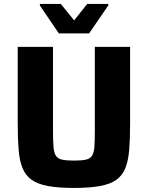

<svg xmlns="http://www.w3.org/2000/svg" viewBox="-20 -919 730 947"><path d="M344.9 8Q267.8 8 217 -1.4Q166.1 -10.7 136.1 -32Q106.1 -53.3 91.2 -89.7Q76.2 -126.1 71.8 -180.6Q67.4 -235.1 67.4 -310.3V-688H241.4V-273.5Q241.4 -224.5 243.8 -195.1Q246.2 -165.7 255.6 -151Q264.9 -136.3 286.3 -131.6Q307.8 -126.9 344.9 -126.9Q382.5 -126.9 403.4 -131.6Q424.4 -136.3 433.9 -151Q443.5 -165.7 445.6 -195.1Q447.7 -224.5 447.7 -273.5V-688H621.7V-310.3Q621.7 -235.1 617.3 -180.6Q612.9 -126.1 598.3 -89.7Q583.6 -53.3 553.7 -32Q523.8 -10.7 472.9 -1.4Q422 8 344.9 8ZM270.2 -754.3 176.6 -892.1V-899.5H280.1L345.7 -818.4L410.1 -899.5H514.1V-892.1L419.5 -754.3Z"/></svg>

Font: Saira Thin
Style: Regular
Weight: 100
Designer: Hector Gatti with collaboration of the Omnibus-Type team
Foundry: Omnibus-Type
Version: Version 1.101